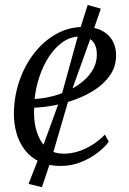

<svg xmlns="http://www.w3.org/2000/svg" viewBox="-20 -659 520 774"><path d="M418.5 -87.5Q403.5 -67 374.8 -44.2Q346 -21.5 307.2 -5.8Q268.5 10 224 10Q174.5 10 138.5 -7.5Q102.5 -25 79.8 -55Q57 -85 46.2 -123.5Q35.5 -162 36 -204Q37 -272 58.5 -334Q80 -396 118 -444.8Q156 -493.5 206.8 -522Q257.5 -550.5 317.5 -550.5Q361 -550.5 390 -535.8Q419 -521 433.5 -495.2Q448 -469.5 448 -436.5Q448 -393 426 -359.2Q404 -325.5 367.8 -300.8Q331.5 -276 287.8 -259.5Q244 -243 199.5 -234.5Q155 -226 118 -225Q115.5 -193.5 120.5 -161Q125.5 -128.5 139.2 -100.8Q153 -73 177 -56.2Q201 -39.5 237 -39.5Q265 -39.5 293.2 -48Q321.5 -56.5 349.5 -73.5Q377.5 -90.5 403 -116.5ZM303.5 -512Q265.5 -512 233.5 -489.8Q201.5 -467.5 177.5 -430.8Q153.5 -394 138.8 -349.5Q124 -305 119.5 -260Q157.5 -262 194 -271.8Q230.5 -281.5 262.5 -297.5Q294.5 -313.5 318.8 -335Q343 -356.5 356.8 -382.8Q370.5 -409 370.5 -438.5Q370.5 -474 353.2 -493Q336 -512 303.5 -512ZM149 95.5 95 82.5 137 -25 228.5 -276.5 296.5 -523 333.5 -639 386.5 -624 348.5 -514.5 259.5 -267 185.5 -13Z"/></svg>

Font: Merriweather 60pt Light
Style: Italic
Weight: 300
Italic angle: -7.8°
Version: Version 2.101